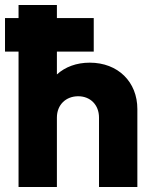

<svg xmlns="http://www.w3.org/2000/svg" viewBox="-20 -746 612 766"><path d="M375 -277V0H528V-311C528 -419 451 -496 338 -496C285 -496 240 -479 207 -449V-540H354V-674H207V-726H54V-674H0V-540H54V0H207V-277C207 -328 243 -362 292 -362C340 -362 375 -328 375 -277Z"/></svg>

Font: MV Cash
Style: Bold
Weight: 700
Designer: Rodrigo Fuenzalida
Foundry: fragTYPE
Version: Version 1.100;Glyphs 3.1.2 (3151)